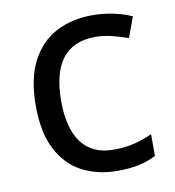

<svg xmlns="http://www.w3.org/2000/svg" viewBox="-68 -607 616 677"><g transform="rotate(-10 240.0 -268.0)"><path d="M300 10Q229 10 173.5 -19Q118 -48 86.5 -109Q55 -170 55 -265Q55 -364 88 -426Q121 -488 177.5 -517Q234 -546 306 -546Q347 -546 385 -537.5Q423 -529 447 -517L420 -444Q396 -453 364 -461Q332 -469 304 -469Q146 -469 146 -266Q146 -169 184.5 -117.5Q223 -66 299 -66Q343 -66 376.5 -75Q410 -84 438 -97V-19Q411 -5 378.5 2.5Q346 10 300 10Z"/></g></svg>

Font: Noto Sans Shavian
Style: Regular
Weight: 400
Designer: Monotype Design Team
Foundry: Monotype Imaging Inc.
Version: Version 2.001; ttfautohint (v1.8.4.7-5d5b)